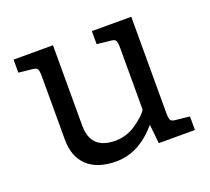

<svg xmlns="http://www.w3.org/2000/svg" viewBox="-91 -594 788 719"><g transform="rotate(-20 303.0 -235.0)"><path d="M417 -139V-384Q417 -406 413 -413.5Q409 -421 394 -422L339 -428V-480H496V-98Q496 -76 500 -68.5Q504 -61 519 -60L575 -54V0H431L423 -76Q350 10 259 10Q185 10 145 -27Q105 -64 105 -133V-384Q105 -406 101 -413.5Q97 -421 82 -422L27 -428V-480H184V-160Q184 -64 282 -64Q328 -64 367 -91.5Q406 -119 417 -139Z"/></g></svg>

Font: Enriqueta
Style: Regular
Weight: 400
Designer: Viviana Monsalve, Gustavo Ibarra
Foundry: Viviana Monsalve, Gustavo Ibarra
Version: Version 1.002